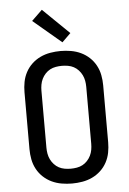

<svg xmlns="http://www.w3.org/2000/svg" viewBox="-64 -1030 728 1084"><g transform="rotate(-5 300.0 -488.0)"><path d="M300 8Q271 8 241.5 3Q212 -2 185.5 -14.5Q159 -27 137.5 -47Q116 -67 102 -93Q88 -119 82.5 -148Q77 -177 77 -206V-529Q77 -558 82.5 -587Q88 -616 102 -642Q116 -668 137.5 -688Q159 -708 185.5 -720.5Q212 -733 241.5 -738Q271 -743 300 -743Q329 -743 358.5 -738Q388 -733 414.5 -720.5Q441 -708 462.5 -688Q484 -668 498 -642Q512 -616 517.5 -587Q523 -558 523 -529V-206Q523 -177 517.5 -148Q512 -119 498 -93Q484 -67 462.5 -47Q441 -27 414.5 -14.5Q388 -2 358.5 3Q329 8 300 8ZM300 -76Q317 -76 334.5 -79Q352 -82 367 -90Q382 -98 394 -111Q406 -124 413.5 -139.5Q421 -155 424 -172Q427 -189 427 -206V-529Q427 -546 424 -563Q421 -580 413.5 -595.5Q406 -611 394 -624Q382 -637 367 -645Q352 -653 334.5 -656Q317 -659 300 -659Q283 -659 265.5 -656Q248 -653 233 -645Q218 -637 206 -624Q194 -611 186.5 -595.5Q179 -580 176 -563Q173 -546 173 -529V-206Q173 -189 176 -172Q179 -155 186.5 -139.5Q194 -124 206 -111Q218 -98 233 -90Q248 -82 265.5 -79Q283 -76 300 -76ZM315 -791 155 -926 215 -984 364 -839Z"/></g></svg>

Font: Iosevka SS04 Medium Extended
Style: Regular
Weight: 500
Width: 7
Monospace: yes
Designer: Belleve Invis
Foundry: Belleve Invis
Version: Version 19.0.0; ttfautohint (v1.8.4)